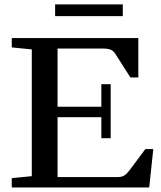

<svg xmlns="http://www.w3.org/2000/svg" viewBox="-20 -832 716 852"><path d="M224.6 -760.3V-812.5H524.9V-760.3ZM32.2 0V-41.5L121.1 -50.3V-612.8L32.2 -621.6V-663.1H593.8V-488.3H558.6L491.7 -593.3Q483.9 -606 471.7 -611.3Q459.5 -616.7 433.1 -616.7H235.4V-358.4H429.7V-458.5H471.2V-218.8H429.7V-312H235.4V-46.4H502Q519 -46.4 529.8 -52.2Q540.5 -58.1 552.7 -73.7L625 -170.4H660.2L642.1 0Z"/></svg>

Font: Elstob 6pt Medium
Style: Regular
Weight: 500
Designer: Peter S. Baker
Version: Version 1.015